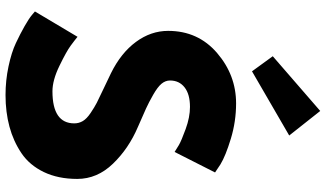

<svg xmlns="http://www.w3.org/2000/svg" viewBox="-268 -924 1207 712"><g transform="rotate(90 336.0 -568.5)"><path d="M189 -976 392 -1152 483 -1037 245 -899ZM364 -840Q431 -840 495 -820.5Q559 -801 590 -782L620 -762L544 -612Q535 -618 519 -627.5Q503 -637 459 -653Q415 -669 377 -669Q330 -669 304.5 -649Q279 -629 279 -595Q279 -578 291 -563.5Q303 -549 332 -532.5Q361 -516 383 -506Q405 -496 451 -476Q531 -442 587.5 -383.5Q644 -325 644 -251Q644 -180 618.5 -127Q593 -74 548.5 -44Q504 -14 450 0.5Q396 15 333 15Q279 15 227 4Q175 -7 140 -23.5Q105 -40 77 -56Q49 -72 36 -83L23 -94L117 -252Q129 -242 150 -226.5Q171 -211 224.5 -185Q278 -159 319 -159Q438 -159 438 -240Q438 -257 429.5 -271.5Q421 -286 399.5 -300.5Q378 -315 361.5 -323.5Q345 -332 307.5 -349.5Q270 -367 252 -376Q177 -413 136 -468.5Q95 -524 95 -588Q95 -699 177 -769.5Q259 -840 364 -840Z"/></g></svg>

Font: Hussar
Style: BoldWeb
Weight: 700
Foundry: Cannot Into Space Fonts
Version: Version 2.00